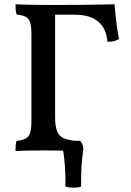

<svg xmlns="http://www.w3.org/2000/svg" viewBox="-20 -699 608 892"><path d="M52 3Q52 -13 53 -25Q54 -37 57 -45Q84 -47 99 -55Q114 -63 120 -82Q126 -101 126 -136V-540Q126 -576 120 -594.5Q114 -613 99.5 -621Q85 -629 58 -631Q54 -640 53 -652Q52 -664 52 -679Q70 -678 93.5 -677.5Q117 -677 143 -676.5Q169 -676 193 -676Q217 -676 236 -676V-155Q236 -112 245.5 -89Q255 -66 275.5 -57Q296 -48 329 -45Q332 -36 333 -24Q334 -12 334 3Q319 2 296.5 1.5Q274 1 248.5 0.5Q223 0 198 0Q160 0 117 0.5Q74 1 52 3ZM479 -505Q477 -537 463 -565.5Q449 -594 415.5 -612.5Q382 -631 319 -631H208L232 -676Q311 -676 366.5 -676.5Q422 -677 458 -678Q494 -679 512 -679Q514 -657 517 -627Q520 -597 524 -568.5Q528 -540 533 -518Q523 -511 509.5 -508Q496 -505 479 -505ZM284 168Q285 117 281 65.5Q277 14 268 -27L288 -45H352Q367 -30 367 -3Q362 27 359 70.5Q356 114 357 168Q342 173 322 173Q302 173 284 168Z"/></svg>

Font: Vollkorn Medium
Style: Regular
Weight: 500
Designer: Friedrich Althausen
Foundry: Friedrich Althausen
Version: Version 5.000